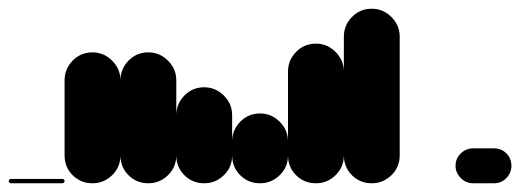

<svg xmlns="http://www.w3.org/2000/svg" viewBox="-20 -420 1192 440"><path d="M5 -10Q3 -10 1.5 -8.5Q0 -7 0 -5Q0 -3 1.5 -1.5Q3 0 5 0H123Q125 0 126.5 -1.5Q128 -3 128 -5Q128 -7 126.5 -8.5Q125 -10 123 -10Z M128 -64H256V-236H128ZM192 -128Q165 -128 146.5 -109Q128 -90 128 -64Q128 -37 146.5 -18.5Q165 0 192 0Q218 0 237 -18.5Q256 -37 256 -64Q256 -90 237 -109Q218 -128 192 -128ZM192 -300Q165 -300 146.5 -281Q128 -262 128 -236Q128 -209 146.5 -190.5Q165 -172 192 -172Q218 -172 237 -190.5Q256 -209 256 -236Q256 -262 237 -281Q218 -300 192 -300Z M256 -64H384V-236H256ZM320 -128Q293 -128 274.5 -109Q256 -90 256 -64Q256 -37 274.5 -18.5Q293 0 320 0Q346 0 365 -18.5Q384 -37 384 -64Q384 -90 365 -109Q346 -128 320 -128ZM320 -300Q293 -300 274.5 -281Q256 -262 256 -236Q256 -209 274.5 -190.5Q293 -172 320 -172Q346 -172 365 -190.5Q384 -209 384 -236Q384 -262 365 -281Q346 -300 320 -300Z M384 -64H512V-156H384ZM448 -128Q421 -128 402.5 -109Q384 -90 384 -64Q384 -37 402.5 -18.5Q421 0 448 0Q474 0 493 -18.5Q512 -37 512 -64Q512 -90 493 -109Q474 -128 448 -128ZM448 -220Q421 -220 402.5 -201Q384 -182 384 -156Q384 -129 402.5 -110.5Q421 -92 448 -92Q474 -92 493 -110.5Q512 -129 512 -156Q512 -182 493 -201Q474 -220 448 -220Z M512 -64H640V-96H512ZM576 -128Q549 -128 530.5 -109Q512 -90 512 -64Q512 -37 530.5 -18.5Q549 0 576 0Q602 0 621 -18.5Q640 -37 640 -64Q640 -90 621 -109Q602 -128 576 -128ZM576 -160Q549 -160 530.5 -141Q512 -122 512 -96Q512 -69 530.5 -50.5Q549 -32 576 -32Q602 -32 621 -50.5Q640 -69 640 -96Q640 -122 621 -141Q602 -160 576 -160Z M640 -64H768V-256H640ZM704 -128Q677 -128 658.5 -109Q640 -90 640 -64Q640 -37 658.5 -18.5Q677 0 704 0Q730 0 749 -18.5Q768 -37 768 -64Q768 -90 749 -109Q730 -128 704 -128ZM704 -320Q677 -320 658.5 -301Q640 -282 640 -256Q640 -229 658.5 -210.5Q677 -192 704 -192Q730 -192 749 -210.5Q768 -229 768 -256Q768 -282 749 -301Q730 -320 704 -320Z M768 -64H896V-336H768ZM832 -128Q805 -128 786.5 -109Q768 -90 768 -64Q768 -37 786.5 -18.5Q805 0 832 0Q858 0 877 -18.5Q896 -37 896 -64Q896 -90 877 -109Q858 -128 832 -128ZM832 -400Q805 -400 786.5 -381Q768 -362 768 -336Q768 -309 786.5 -290.5Q805 -272 832 -272Q858 -272 877 -290.5Q896 -309 896 -336Q896 -362 877 -381Q858 -400 832 -400Z M896 0Q896 0 896 0Q896 0 896 0Q896 0 896 0Q896 0 896 0H1024Q1024 0 1024 0Q1024 0 1024 0Q1024 0 1024 0Q1024 0 1024 0Z M1064 -80Q1048 -80 1036 -68.5Q1024 -57 1024 -40Q1024 -24 1036 -12Q1048 0 1064 0H1112Q1129 0 1140.5 -12Q1152 -24 1152 -40Q1152 -57 1140.5 -68.5Q1129 -80 1112 -80Z"/></svg>

Font: Wavefont
Style: Bold
Weight: 700
Version: Version 3.004;gftools[0.9.33]